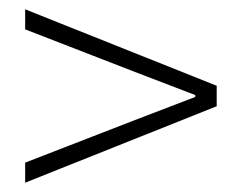

<svg xmlns="http://www.w3.org/2000/svg" viewBox="-20 -538 519 412"><path d="M34 -146V-189L266 -279L399 -330V-334L266 -385L34 -475V-518L445 -354V-310Z"/></svg>

Font: hySource Sans Pro Light
Style: Regular
Weight: 300
Designer: Paul D. Hunt
Foundry: Adobe Systems Incorporated
Version: Version 2.021;PS 2.000;hotconv 1.0.86;makeotf.lib2.5.63406